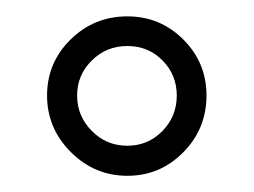

<svg xmlns="http://www.w3.org/2000/svg" viewBox="-20 -654 314 237"><path d="M137.2 -633.8Q177.7 -633.8 206.3 -605.2Q234.9 -576.7 234.9 -536.1Q234.9 -495.1 206.3 -466.1Q177.7 -437 137.2 -437Q96.7 -437 67.4 -466.3Q38.1 -495.6 38.1 -536.1Q38.1 -576.7 67.1 -605.2Q96.2 -633.8 137.2 -633.8ZM137.2 -474.1Q162.6 -474.1 180.4 -492.2Q198.2 -510.3 198.2 -536.1Q198.2 -561.5 180.7 -579.3Q163.1 -597.2 137.2 -597.2Q111.3 -597.2 93.3 -579.3Q75.2 -561.5 75.2 -536.1Q75.2 -510.7 93.3 -492.4Q111.3 -474.1 137.2 -474.1Z"/></svg>

Font: Crimson
Style: Roman
Weight: 400
Version: Version 0.8